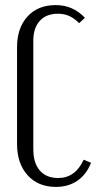

<svg xmlns="http://www.w3.org/2000/svg" viewBox="-20 -727 384 755"><path d="M47 -541Q47 -617 88 -662Q129 -707 199 -707Q267 -707 314 -657L291 -636Q271 -656 251.5 -664.5Q232 -673 208 -673Q162 -673 136.5 -645Q111 -617 111 -567V-140Q111 -86 136.5 -56.5Q162 -27 209 -27Q276 -27 309 -99L338 -87Q320 -41 284.5 -16.5Q249 8 200 8Q130 8 88.5 -38Q47 -84 47 -161Z"/></svg>

Font: Moniqa Paragraph
Style: Regular
Weight: 400
Designer: Rajesh Rajput
Foundry: Rajesh Rajput
Version: Version 1.000